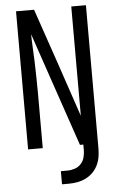

<svg xmlns="http://www.w3.org/2000/svg" viewBox="-61 -777 623 1018"><g transform="rotate(-5 250.0 -267.5)"><path d="M227 200V130H262Q282 130 301.5 123.5Q321 117 334.5 102Q348 87 353 67.5Q358 48 358 28V0H340L133 -607Q133 -597 133.5 -588Q134 -579 134 -570L139 -459Q140 -418 141 -376.5Q142 -335 142 -294V0H64V-735H160Q210 -590 259.5 -444.5Q309 -299 358 -153V-735H436V28Q436 51 432 74Q428 97 417.5 118Q407 139 390 155.5Q373 172 352 182Q331 192 308 196Q285 200 262 200Z"/></g></svg>

Font: Iosevka www.saffi
Style: Regular
Weight: 400
Monospace: yes
Designer: Belleve Invis
Foundry: Belleve Invis
Version: Version 22.0.2; ttfautohint (v1.8.3)